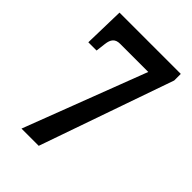

<svg xmlns="http://www.w3.org/2000/svg" viewBox="-209 -810 906 906"><g transform="rotate(45 243.5 -357.0)"><path d="M104 0H219L453 -670V-714H44L39 -511H94L100 -560C104 -595 118 -612 150 -612H338Z"/></g></svg>

Font: Noto Serif Armenian Condensed
Style: Bold
Weight: 700
Width: 3
Designer: Monotype Design Team
Foundry: Monotype Imaging Inc.
Version: Version 2.008